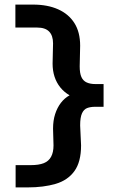

<svg xmlns="http://www.w3.org/2000/svg" viewBox="-20 -735 540 836"><path d="M100 81H48V-16H114Q149 -16 170.5 -24.5Q192 -33 202.5 -52.5Q213 -72 213 -102L211 -175Q211 -210 220 -238Q229 -266 245 -287Q261 -308 283 -320Q259 -334 242.5 -354.5Q226 -375 217.5 -401Q209 -427 209 -458L211 -546Q211 -580 194 -597.5Q177 -615 142 -615H47V-715H124Q187 -715 233 -694.5Q279 -674 304 -634.5Q329 -595 329 -536L327 -446Q327 -416 334.5 -399.5Q342 -383 357.5 -376Q373 -369 395 -369H431V-270H394Q374 -270 359.5 -264.5Q345 -259 337 -241.5Q329 -224 329 -189L333 -102Q333 -30 304 10Q275 50 222.5 65.5Q170 81 100 81Z"/></svg>

Font: Inconsolata ExtraBold
Style: Regular
Weight: 800
Designer: Raph Levien, Cyreal, Brenton Simpson
Foundry: Raph Levien, Cyreal, Google
Version: Version 3.001